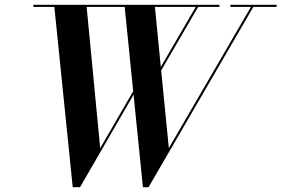

<svg xmlns="http://www.w3.org/2000/svg" viewBox="-20 -770 1172 800"><path d="M683.5 -153 1025.5 -741H940V-750H1132.5V-741H1035.5L599 10H575.5L536.5 -375.5L313.5 10H283L206.5 -741H119V-750H894.5V-741H805.5L651.5 -476.5ZM397.5 -152.5 535 -390 499.5 -741H341ZM625.5 -741 650 -491 795.5 -741Z"/></svg>

Font: Bodoni* 24pt Medium
Style: Italic
Weight: 500
Italic angle: -13°
Version: Version 2.3